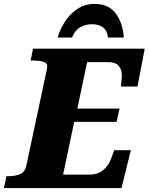

<svg xmlns="http://www.w3.org/2000/svg" viewBox="-45 -963 761 983"><path d="M-25 0 -12 -61H1Q32 -61 57.5 -71.5Q83 -82 90 -116L192 -594Q194 -602 195.5 -610Q197 -618 197 -624Q197 -641 177 -647Q157 -653 125 -653H112L124 -714H696L659 -520H574Q575 -525 576 -538Q577 -551 578 -563.5Q579 -576 579 -578Q579 -606 563 -625.5Q547 -645 508 -645H401L351 -407H567L552 -339H335L278 -69H411Q458 -69 485 -93.5Q512 -118 524 -151L540 -194H625L577 0ZM250 -771Q261 -810 286 -850Q311 -890 350 -916.5Q389 -943 440 -943Q511 -943 547.5 -894Q584 -845 589 -771H508Q504 -806 482.5 -822.5Q461 -839 426 -839Q391 -839 364.5 -823Q338 -807 324 -771Z"/></svg>

Font: Noto Serif Black
Style: Italic
Weight: 900
Italic angle: -12°
Designer: Monotype Design Team
Foundry: Monotype Imaging Inc.
Version: Version 2.013